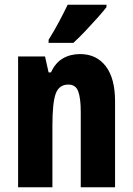

<svg xmlns="http://www.w3.org/2000/svg" viewBox="-20 -786 558 806"><path d="M316 -559Q385 -559 424 -508Q463 -457 463 -361V0H319V-317Q319 -373 308.5 -402Q298 -431 267 -431Q228 -431 214 -393Q200 -355 200 -259V0H56V-549H169L184 -482H194Q212 -522 243.5 -540.5Q275 -559 316 -559ZM427 -756Q414 -739 390 -712Q366 -685 339 -656.5Q312 -628 288 -606H184V-619Q209 -659 228.5 -696Q248 -733 264 -766H427Z"/></svg>

Font: Noto Sans Malayalam ExtraCondensed ExtraBold
Style: Regular
Weight: 800
Width: 2
Designer: Jelle Bosma - Monotype Design Team
Foundry: Monotype Imaging Inc.
Version: Version 2.104; ttfautohint (v1.8.4.7-5d5b)